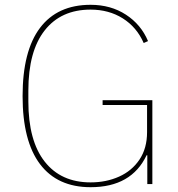

<svg xmlns="http://www.w3.org/2000/svg" viewBox="-20 -766 739 799"><path d="M74 -366Q74 -554 146.5 -650Q219 -746 357 -746Q441 -746 504 -705Q567 -664 596 -595L578 -587Q549 -653 491 -689.5Q433 -726 357 -726Q234 -726 166 -639.5Q98 -553 98 -389V-344Q98 -180 166 -93.5Q234 -7 357 -7Q422 -7 475.5 -31Q529 -55 560.5 -102Q592 -149 592 -216V-329H407V-349H614V0H593V-120H590Q527 13 357 13Q219 13 146.5 -83Q74 -179 74 -366Z"/></svg>

Font: IBM Plex Sans JP Thin
Style: Regular
Weight: 100
Designer: Mike Abbink; Paul van der Laan; Pieter van Rosmalen; Wujin Sim; Yejin Wi; Jinhee Kim; Boomi Park; Yona Kim; Kichan Ma
Foundry: Sandoll Inc.
Version: Version 1.001